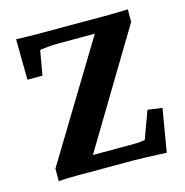

<svg xmlns="http://www.w3.org/2000/svg" viewBox="-90 -659 720 749"><g transform="rotate(-15 269.5 -285.0)"><path d="M493.2 4.9Q479.5 3.9 455.1 2.9Q430.7 2 405.3 1Q379.9 0 362.3 0H134.8Q115.2 0 95.7 0.5Q76.2 1 57.6 2.9V-47.9L367.2 -557.6V-516.6H200.2Q170.9 -516.6 153.3 -514.6Q135.7 -512.7 120.1 -510.7L102.5 -411.1H42L40 -575.2Q63.5 -574.2 90.3 -573.7Q117.2 -573.2 135.7 -573.2H415Q433.6 -573.2 453.1 -573.7Q472.7 -574.2 491.2 -575.2V-524.4L188.5 -21.5V-61.5H371.1Q388.7 -61.5 399.4 -62.5Q410.2 -63.5 422.9 -65.4L463.9 -176.8L522.5 -168.9Z"/></g></svg>

Font: Crimson Pro
Style: Bold
Weight: 700
Designer: Jacques Le Bailly
Foundry: Baron von Fonthausen
Version: Version 1.003